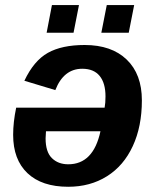

<svg xmlns="http://www.w3.org/2000/svg" viewBox="-20 -712 596 742"><path d="M384.3 -295.9Q387.7 -313.5 387.7 -339.4Q387.7 -391.1 365 -418.7Q342.3 -446.3 297.9 -446.3Q226.1 -446.3 193.8 -363.8L74.2 -399.9Q110.8 -477.5 165 -507.8Q219.2 -538.1 307.1 -538.1Q411.1 -538.1 469.7 -481.7Q528.3 -425.3 528.3 -324.2Q528.3 -223.1 493.2 -147.5Q458 -71.3 393.3 -30.8Q328.6 9.8 243.7 9.8Q141.6 9.8 86.2 -42.7Q30.8 -95.2 30.8 -190.9Q30.8 -239.7 42.5 -295.9ZM156.2 -177.2Q156.2 -125 180.4 -101.1Q204.6 -77.1 243.7 -77.1Q340.8 -77.1 368.2 -204.6H157.7ZM498.5 -692.4 477.5 -585.4H371.6L392.6 -692.4ZM285.2 -692.4 264.2 -585.4H160.2L180.7 -692.4Z"/></svg>

Font: Arimo
Style: Bold Italic
Weight: 700
Italic angle: -12°
Designer: Steve Matteson
Foundry: Monotype Imaging Inc.
Version: Version 1.33